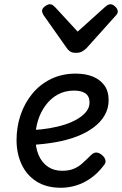

<svg xmlns="http://www.w3.org/2000/svg" viewBox="-20 -866 575 905"><path d="M267 19Q198 19 151.5 -11Q105 -41 81.5 -92Q58 -143 58 -206Q58 -268 77 -324Q96 -380 132 -424Q168 -468 220 -493.5Q272 -519 337 -519Q383 -519 417.5 -505Q452 -491 472 -463.5Q492 -436 492 -394Q492 -355 473.5 -323Q455 -291 422 -266Q389 -241 344 -223.5Q299 -206 243.5 -196Q188 -186 127 -183L134 -253Q174 -255 213 -261.5Q252 -268 286 -279Q320 -290 346.5 -306Q373 -322 387.5 -341Q402 -360 402 -383Q402 -412 383 -425.5Q364 -439 329 -439Q287 -439 253.5 -421Q220 -403 196 -371Q172 -339 159.5 -299.5Q147 -260 147 -218Q147 -169 162.5 -134Q178 -99 206 -80Q234 -61 273 -61Q304 -61 326.5 -70Q349 -79 368 -96Q387 -113 408 -134Q422 -148 435 -147Q448 -146 461 -135Q474 -124 477 -111.5Q480 -99 469 -86Q440 -48 406.5 -25Q373 -2 338 8.5Q303 19 267 19ZM501 -846Q511 -846 523 -835Q535 -824 535 -812Q535 -807 533 -802.5Q531 -798 526 -793L387 -638Q377 -629 366.5 -623Q356 -617 337 -617Q320 -617 310.5 -623.5Q301 -630 295 -639L185 -795Q181 -803 179.5 -807Q178 -811 178 -814Q178 -826 191.5 -836Q205 -846 215 -846Q223 -846 228.5 -842Q234 -838 240 -832L346 -717L475 -833Q481 -838 487 -842Q493 -846 501 -846Z"/></svg>

Font: Playwrite GB J
Style: Italic
Weight: 400
Italic angle: -7.01216°
Designer: Veronika Burian, José Scaglione
Foundry: TypeTogether
Version: Version 1.002